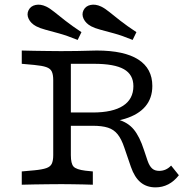

<svg xmlns="http://www.w3.org/2000/svg" viewBox="-20 -786 781 817"><path d="M206.5 -145.2V-445.2Q206.5 -468.5 200.4 -481.5Q194.4 -494.4 177 -500.4Q159.7 -506.5 125.8 -509.7L72.6 -514.5V-571Q96.8 -570.2 125.4 -569.8Q154 -569.4 182.7 -569Q211.3 -568.5 235.5 -568.5H243.5Q278.2 -568.5 306.9 -569Q335.5 -569.4 357.3 -570.2Q379 -571 391.9 -571Q508.9 -571 568.5 -532.7Q628.2 -494.4 628.2 -420.2Q628.2 -368.5 598.8 -333.5Q569.4 -298.4 511.7 -280.6Q454 -262.9 368.5 -262.9H248.4V-307.3H374.2Q459.7 -307.3 503.6 -335.9Q547.6 -364.5 547.6 -419.4Q547.6 -468.5 507.3 -491.5Q466.9 -514.5 380.6 -514.5H281.5V-145.2ZM641.9 11.3Q604 11.3 578.2 -10.1Q552.4 -31.5 537.1 -75.8L508.9 -158.1Q496.8 -194.4 480.6 -214.5Q464.5 -234.7 439.5 -242.7Q414.5 -250.8 374.2 -250.8H250V-288.7H368.5Q440.3 -288.7 482.3 -277Q524.2 -265.3 549.2 -235.1Q574.2 -204.8 592.7 -147.6L608.1 -101.6Q616.1 -79 627.4 -69Q638.7 -58.9 657.3 -58.9Q671.8 -58.9 684.7 -64.5Q697.6 -70.2 708.1 -81.5L741.1 -40.3Q721 -14.5 696 -1.6Q671 11.3 641.9 11.3ZM235.5 -2.4Q211.3 -2.4 182.7 -2Q154 -1.6 125.4 -1.2Q96.8 -0.8 72.6 0V-56.5L125.8 -61.3Q159.7 -64.5 177 -70.6Q194.4 -76.6 200.4 -89.5Q206.5 -102.4 206.5 -125.8V-145.2H281.5V-125.8Q281.5 -89.5 293.1 -77Q304.8 -64.5 343.5 -59.7L375 -56.5V0Q356.5 -0.8 333.9 -1.2Q311.3 -1.6 289.1 -2Q266.9 -2.4 247.6 -2.4H244.4ZM310.5 -616.1Q264.5 -634.7 230.6 -644Q196.8 -653.2 173 -659.7Q149.2 -666.1 133.9 -674.2Q111.3 -686.3 102 -705.6Q92.7 -725 101.6 -742.7Q110.5 -760.5 131.5 -764.9Q152.4 -769.4 176.6 -758.1Q191.9 -750.8 211.3 -735.1Q230.6 -719.4 258.5 -697.6Q286.3 -675.8 326.6 -649.2ZM544.4 -616.1Q499.2 -634.7 464.9 -644Q430.6 -653.2 406.9 -659.7Q383.1 -666.1 367.7 -674.2Q345.2 -686.3 335.9 -705.6Q326.6 -725 335.5 -742.7Q344.4 -760.5 365.3 -764.9Q386.3 -769.4 410.5 -758.1Q425.8 -750.8 445.2 -735.1Q464.5 -719.4 492.3 -697.6Q520.2 -675.8 560.5 -649.2Z"/></svg>

Font: Playfair 5pt SemiExpanded Light
Style: Regular
Weight: 300
Width: 6
Designer: Claus Eggers Sørensen
Foundry: Claus Eggers Sørensen
Version: Version 2.203